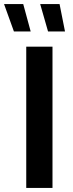

<svg xmlns="http://www.w3.org/2000/svg" viewBox="-48 -931 362 951"><path d="M82 0H212V-700H82ZM190 -775H274L247 -911H151ZM21 -775H104L67 -911H-28Z"/></svg>

Font: Chess Sans SemiBold
Style: Regular
Weight: 600
Designer: Wolf Bōese
Foundry: Wolf Bōese
Version: Version 7.223;Glyphs 3.3 (3306)